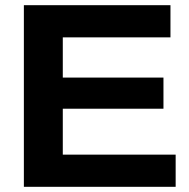

<svg xmlns="http://www.w3.org/2000/svg" viewBox="-20 -720 729 740"><path d="M72 0V-700H637V-576H222V-421H610V-301H222V-124H657V0Z"/></svg>

Font: Georama SemiExpanded SemiBold
Style: Regular
Weight: 600
Width: 6
Designer: Jean-Baptiste Levee
Foundry: Production Type
Version: Version 1.001